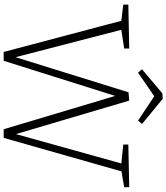

<svg xmlns="http://www.w3.org/2000/svg" viewBox="51 -972 923 1066"><g transform="rotate(90 513.0 -439.5)"><path d="M783 -690 1020 -695V-667L932 -652L746 2H698L513 -617L318 2H269L96 -651L6 -662V-690L250 -695V-667L146 -651L298 -64L493 -691L539 -695L725 -66L888 -651L783 -662ZM384 -744 365 -766 499 -879 529 -881 669 -766 650 -744 515 -834Z"/></g></svg>

Font: Bitter Light
Style: Regular
Weight: 300
Designer: Sol Matas, and Bitter project Authors
Foundry: Sol Matas
Version: Version 2.001